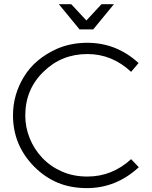

<svg xmlns="http://www.w3.org/2000/svg" viewBox="-20 -914 742 938"><path d="M404.5 5Q325.5 5 262.5 -21.2Q199.5 -47.5 148 -99Q43.5 -204 43.5 -350.5Q43.5 -451.5 97 -539.2Q150.5 -627 258 -675.5Q326 -705 406.5 -705Q549 -705 657 -606L620.5 -563Q527.5 -650 407 -650Q280 -650 192 -563Q103.5 -477.5 103.5 -349.5Q103.5 -292.5 125 -239Q146.5 -185.5 186.2 -143.2Q226 -101 282 -76.2Q338 -51.5 407 -51.5Q528 -51.5 620.5 -136.5L658 -97Q547.5 5 404.5 5ZM435.5 -770.5H368.5L267.5 -893.5H328L402 -814L476 -893.5H536.5Z"/></svg>

Font: Argentum Novus Light
Style: Regular
Weight: 300
Designer: Julieta Ulanovsky (font) & Cristiano Sobral (main changes)
Foundry: Julieta Ulanovsky (font) & Cristiano Sobral (main changes)
Version: Version 3.00;November 27, 2020;FontCreator 13.0.0.2655 64-bi